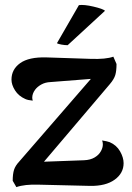

<svg xmlns="http://www.w3.org/2000/svg" viewBox="-20 -756 541 786"><path d="M486 -88Q486 -47 449.5 -20.5Q413 6 349 5L139 0Q81 -2 47 10L32 -16Q32 -44 37.5 -61Q43 -78 59 -95L352 -433L186 -420Q165 -419 149 -410Q133 -401 124 -389Q112 -373 112 -356Q112 -352 114 -344Q93 -346 83 -351Q56 -363 41.5 -386Q27 -409 27 -430Q27 -472 62.5 -497.5Q98 -523 170 -521L352 -515Q414 -513 444 -524L457 -494Q457 -466 452 -449Q447 -432 430 -412L160 -94L324 -100Q350 -101 367.5 -111.5Q385 -122 393 -137Q401 -151 401 -165Q401 -174 398 -181Q418 -178 429 -174Q457 -162 471.5 -136.5Q486 -111 486 -88ZM257 -571Q245 -571 231.5 -573.5Q218 -576 213 -579L303 -735Q324 -738 362.5 -729Q401 -720 410 -712Z"/></svg>

Font: Arima Madurai ExtraBold
Style: Regular
Weight: 800
Designer: Joana Correia and Natanael Gama
Foundry: NDISCOVER
Version: Version 1.020